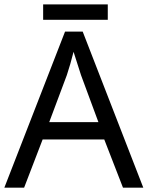

<svg xmlns="http://www.w3.org/2000/svg" viewBox="-20 -862 679 882"><path d="M178.2 -771H475.1V-841.8H178.2ZM638.2 0 359.9 -716.8H278.8L0 0H90.8L175.8 -221.2H459L544.9 0ZM206.1 -300.8 287.1 -517.1C297.9 -549.3 308.1 -585 317.9 -624L352.1 -517.1L432.1 -300.8Z"/></svg>

Font: Noto Reveo Sans
Style: Regular
Weight: 400
Designer: Monotype Design team
Foundry: Monotype Imaging Inc.
Version: Version 1.04